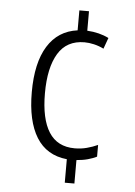

<svg xmlns="http://www.w3.org/2000/svg" viewBox="-53 -765 571 815"><g transform="rotate(5 232.5 -357.0)"><path d="M293 -641Q345 -638 385 -618L368 -571Q348 -581 326.5 -586Q305 -591 286 -591Q210 -591 173.5 -530.5Q137 -470 137 -361Q137 -252 173 -195.5Q209 -139 283 -139Q310 -139 334.5 -145.5Q359 -152 381 -162V-112Q365 -104 343.5 -98Q322 -92 295 -90V10H254V-90Q167 -99 124 -168.5Q81 -238 81 -361Q81 -486 125 -557Q169 -628 252 -639V-724H293Z"/></g></svg>

Font: Noto Sans Lao Looped Condensed Light
Style: Regular
Weight: 300
Width: 3
Designer: Mark Frömberg, Ben Mitchell
Foundry: The Fontpad Ltd
Version: Version 1.002; ttfautohint (v1.8.4.7-5d5b)